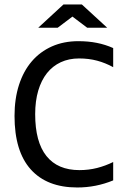

<svg xmlns="http://www.w3.org/2000/svg" viewBox="-20 -830 590 858"><path d="M485.8 -23.9V-106C462.7 -94.6 438.6 -85.7 413.6 -79.3C388.5 -73 362.3 -69.8 335 -69.8C270.2 -69.8 221 -90.8 187.5 -132.8C154 -174.8 137.2 -237.1 137.2 -319.8C137.2 -359.2 141.8 -394.3 150.9 -425C160 -455.8 173 -481.9 189.9 -503.2C206.9 -524.5 227.5 -540.8 251.7 -552C276 -563.2 303.1 -568.8 333 -568.8C362.3 -568.8 389.3 -565.5 414.1 -558.8C438.8 -552.2 462.7 -542.5 485.8 -529.8V-615.2C462.4 -625.7 438 -633.4 412.6 -638.4C387.2 -643.5 359.7 -646 330.1 -646C286.5 -646 247.1 -638.2 211.9 -622.6C176.8 -606.9 146.8 -584.7 122.1 -555.9C97.3 -527.1 78.3 -492 64.9 -450.7C51.6 -409.3 44.9 -363.1 44.9 -312C44.9 -206.5 69.1 -126.9 117.4 -73C165.8 -19.1 235 7.8 325.2 7.8C381.2 7.8 434.7 -2.8 485.8 -23.9ZM459 -706.1 345.7 -810.1H263.7L150.9 -706.1H237.8L303.7 -755.9L369.6 -706.1ZM29.8 -638.2Z"/></svg>

Font: CodeNewRoman Nerd Font Mono
Style: Regular
Weight: 400
Monospace: yes
Designer: Sam Radian
Foundry: Code New Roman
Version: Version 2.00 November 29, 2014;Nerd Fonts 3.2.1